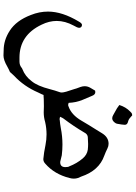

<svg xmlns="http://www.w3.org/2000/svg" viewBox="146 -694 799 1132"><g transform="rotate(90 546.0 -128.5)"><path d="M307.6 251 278.3 250Q217.3 250 162.1 214.4Q101.6 175.8 68.8 89.4Q48.8 39.6 48.8 -11.7Q48.8 -95.7 107.4 -192.9Q117.7 -211.9 127.4 -211.9Q135.3 -211.9 139.9 -207Q144.5 -202.1 144.5 -195.8Q144.5 -184.6 130.9 -162.1Q104 -112.3 104 -63Q104 -18.1 126 26.4Q188 156.7 320.3 156.7H343.3Q364.3 156.7 379.4 144.5Q383.3 141.1 388.7 139.2Q429.7 123.5 459 85Q487.3 51.3 506.3 -22.9Q513.7 -51.8 523.9 -80.6Q525.9 -85.9 525.9 -92.8Q525.9 -109.4 506.3 -164.6Q503.9 -175.8 493.2 -203.1Q488.8 -215.8 488.8 -228Q488.8 -244.1 497.1 -259.3Q509.3 -280.8 514.6 -289.1L523.4 -290.5Q538.6 -290.5 545.9 -270.5L569.3 -215.3Q585 -177.7 586.9 -133.3Q595.2 -130.4 599.1 -130.4Q602.1 -130.4 604.2 -130.9Q606.4 -131.3 607.4 -132.3Q657.7 -149.4 692.4 -209.5Q718.3 -253.9 745.1 -295.9L766.1 -330.1Q789.6 -368.7 828.1 -368.7Q842.3 -368.7 856 -361.8Q877.4 -351.1 898.4 -343.3Q986.3 -312.5 1021.5 -207.5Q1025.4 -197.3 1029.8 -188.5Q1033.7 -176.3 1033.7 -163.6Q1033.7 -150.9 1029.8 -137.7Q1007.8 -49.8 945.8 4.4Q933.6 16.1 918.5 16.1L878.4 11.2L835.9 3.4Q804.2 -2.9 772.9 -2.9Q735.8 -2.9 699.7 5.4Q671.9 13.7 643.1 13.7L606.9 12.7Q553.2 13.2 546.9 14.6H540.5L536.1 25.4L525.9 46.4Q490.2 129.9 425.8 189.9L404.8 212.9Q388.7 219.7 373 228.5Q334.5 251 307.6 251ZM683.1 -79.6 686.5 -80.6Q710.9 -82.5 734.9 -86.9Q783.7 -96.7 833 -96.7Q864.3 -96.7 896 -92.8L932.1 -84L937 -83.5Q965.8 -83.5 965.8 -113.8Q965.8 -121.1 964.4 -130.4L961.4 -136.7Q943.8 -182.1 914.6 -216.3Q893.1 -241.7 863.3 -246.1Q846.2 -248 829.1 -248L787.6 -246.1Q771 -243.7 762.7 -227.1Q724.6 -162.1 679.2 -102.5Q675.8 -98.1 668.9 -82.5Q679.2 -79.6 683.1 -79.6ZM677.7 -390.1Q668.9 -390.1 659.2 -395.8Q649.4 -401.4 639.6 -406.7Q618.7 -417 599.6 -432.1Q611.3 -470.2 638.2 -496.1L647 -504.4Q652.3 -507.8 661.1 -507.8Q666.5 -502 681.6 -490.2Q688.5 -485.8 696.3 -483.9Q716.3 -479.5 716.3 -464.8Q716.3 -451.7 710 -418Q708 -410.6 702.6 -404.3Q691.4 -390.1 677.7 -390.1Z"/></g></svg>

Font: Kurland
Style: Regular
Weight: 400
Designer: GGBot
Version: 0.22